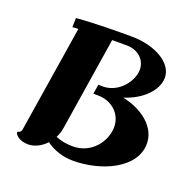

<svg xmlns="http://www.w3.org/2000/svg" viewBox="-82 -470 548 555"><g transform="rotate(20 192.0 -193.0)"><path d="M29.1 -29.3C28.3 -23.9 23.2 -19.5 17.8 -19.5L17.1 -14.6C25.1 -1.2 40 4.4 57.9 4.9C78.4 4.9 98.1 -5.4 113.3 -21.7C135.7 -5.6 163.6 4.9 197 4.9C284.7 4.9 380.9 -38.8 380.9 -114.3C380.9 -162.6 336.4 -202.4 271.2 -216.3C327.4 -233.9 364.5 -273.4 364.5 -311.3C364.5 -355.7 307.9 -390.6 232.2 -390.6C189.5 -390.6 123.3 -390.6 64 -385.7L63.2 -357.4C70.3 -358.4 74.2 -358.4 81.3 -358.4ZM128.9 -43.9C133.5 -53 137 -63 138.7 -73.2L184.1 -361.6H229C263.7 -361.6 288.6 -338.6 288.6 -308.3C288.6 -275.6 257.1 -229.2 208 -226.3L190.7 -226.6L186 -197.3H199.7C243.9 -197.3 275.6 -166.7 275.6 -127.2C275.6 -83.5 239.7 -33.9 182.4 -33.9C162.6 -33.9 144.5 -37.1 128.9 -43.9Z"/></g></svg>

Font: RisaltypS01
Style: Medium
Weight: 500
Italic angle: -9°
Designer: gluk
Foundry: gluk
Version: Version 0.24